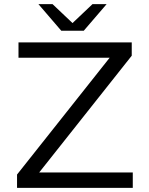

<svg xmlns="http://www.w3.org/2000/svg" viewBox="-20 -904 718 924"><path d="M493 -884H425L329 -793L233 -884H165L275 -756H383ZM62 0H619V-74H168.6L614 -636V-700H69V-626H507.6L62 -64Z"/></svg>

Font: Resamitz
Style: Bold
Weight: 700
Designer: gluk
Foundry: gluk
Version: Version 0.047